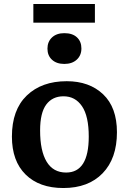

<svg xmlns="http://www.w3.org/2000/svg" viewBox="-20 -933 649 967"><path d="M299 14Q178 14 109 -54Q40 -122 40 -245Q40 -380 115 -452Q190 -524 316 -524Q430 -524 499.5 -458Q569 -392 569 -267Q569 -135 497 -60.5Q425 14 299 14ZM313 -64Q427 -64 427 -245Q427 -348 393 -398Q359 -448 300 -448Q244 -448 213 -406.5Q182 -365 182 -276Q182 -173 215 -118.5Q248 -64 313 -64ZM304 -611Q265 -611 242 -632Q219 -653 219 -688Q219 -723 242 -744.5Q265 -766 304 -766Q345 -766 367.5 -745Q390 -724 390 -689Q390 -654 366.5 -632.5Q343 -611 304 -611ZM148 -819V-913H458V-819Z"/></svg>

Font: Literata 12pt SemiBold
Style: Regular
Weight: 600
Designer: Latin by Veronika Burian and Jose Scaglione. Greek by Irene Vlachou. Cyrillic by Vera Evstafieva.
Foundry: TypeTogether
Version: Version 3.002